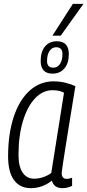

<svg xmlns="http://www.w3.org/2000/svg" viewBox="-20 -966 453 996"><path d="M303 10Q260 10 249 -29Q227 -11 199 -0.5Q171 10 140 10Q83 10 52.5 -32Q22 -74 22 -155Q22 -271 51 -359Q80 -447 133.5 -495.5Q187 -544 258 -544Q289 -544 318.5 -537Q348 -530 371 -519Q352 -404 339.5 -325.5Q327 -247 319 -197.5Q311 -148 307 -120.5Q303 -93 301.5 -82Q300 -71 300 -69Q300 -38 326 -38Q338 -38 354 -44V-2Q331 10 303 10ZM246 -69 312 -485Q289 -498 252 -498Q202 -498 162 -456Q122 -414 99 -338Q76 -262 76 -162Q76 -102 97.5 -70.5Q119 -39 157 -39Q180 -39 204 -47Q228 -55 246 -69ZM253 -584Q191 -584 191 -650Q191 -698 213.5 -725Q236 -752 275 -752Q337 -752 337 -685Q337 -638 314 -611Q291 -584 253 -584ZM257 -615Q278 -615 291 -634Q304 -653 304 -686Q304 -721 271 -721Q250 -721 237 -701.5Q224 -682 224 -649Q224 -615 257 -615ZM252 -781 358 -946H413L295 -781Z"/></svg>

Font: Georama SemiCondensed Light
Style: Italic
Weight: 300
Width: 4
Italic angle: -9°
Designer: Jean-Baptiste Levee
Foundry: Production Type
Version: Version 1.000